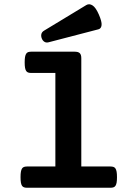

<svg xmlns="http://www.w3.org/2000/svg" viewBox="-20 -884 640 904"><path d="M386.7 -860.4Q400.4 -868.2 415.5 -858.6Q430.7 -849.1 445.3 -815.9Q460 -782.2 458.3 -765.9Q456.5 -749.5 443.8 -746.1L209.5 -685.1Q197.8 -681.6 189 -687.3Q180.2 -692.9 176.3 -704.1Q172.4 -714.8 175 -724.4Q177.7 -733.9 187.5 -739.7ZM240.7 -540.5H127Q118.7 -540.5 112.8 -542.5Q106.9 -544.4 103.3 -549.8Q99.6 -555.2 97.9 -564.9Q96.2 -574.7 96.2 -590.3Q96.2 -606 97.9 -615.7Q99.6 -625.5 103.3 -631.1Q106.9 -636.7 112.8 -638.7Q118.7 -640.6 127 -640.6H332Q348.6 -640.6 355.7 -633.5Q362.8 -626.5 362.8 -609.9V-100.1H500Q508.3 -100.1 514.2 -98.1Q520 -96.2 523.7 -90.6Q527.3 -85 529.1 -75.2Q530.8 -65.4 530.8 -49.8Q530.8 -34.2 529.1 -24.4Q527.3 -14.6 523.7 -9.3Q520 -3.9 514.2 -2Q508.3 0 500 0H107.4Q99.1 0 93.3 -2Q87.4 -3.9 83.7 -9.3Q80.1 -14.6 78.4 -24.4Q76.7 -34.2 76.7 -49.8Q76.7 -65.4 78.4 -75.2Q80.1 -85 83.7 -90.6Q87.4 -96.2 93.3 -98.1Q99.1 -100.1 107.4 -100.1H240.7Z"/></svg>

Font: Courier Prime
Style: Bold
Weight: 700
Monospace: yes
Designer: Alan Dague-Greene
Foundry: Quote-Unquote Apps
Version: Version 1.202